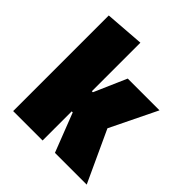

<svg xmlns="http://www.w3.org/2000/svg" viewBox="-181 -794 923 923"><g transform="rotate(45 280.0 -332.5)"><path d="M334 0 257 -198H250V0H50V-650L250 -665V-335H257L329 -500H545L429 -262L550 0Z"/></g></svg>

Font: Myanmar Thuriya
Style: Regular
Weight: 400
Designer: Danh Hong
Foundry: Google Inc.
Version: Version 2.00 November 23, 2015